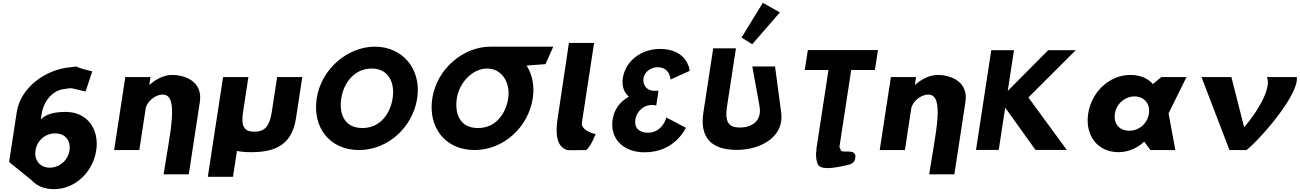

<svg xmlns="http://www.w3.org/2000/svg" viewBox="-20 -1055 9139 1350"><path d="M515.9 -588.3C513.8 -590.8 520.1 -590.2 515.9 -588.3ZM468.5 3C457.7 74 397 124 330 124C264 124 218.7 74 229.5 3C240.3 -67 297.9 -117 366.9 -117C438.9 -117 479.3 -67 468.5 3ZM628.6 -553C538.4 -574.7 518.8 -584.7 515.9 -588.3C512.5 -586.8 502.4 -584.4 476.1 -582.3C299.5 -567.8 124.2 -438.9 97.9 -267L44.1 84L204.3 214C240.3 253 291.9 275 359.9 275C509.9 275 633.6 153 656.5 3C679.5 -147 593 -268 443 -268C373 -268 311.5 -258 267.1 -216L272.9 -254C286.8 -345 348.8 -415.1 421.7 -427.4C499.6 -440.4 467.1 -436.4 581.7 -411.3Z M1130.3 171C1174.6 -118 1242.2 -390 1124.2 -390C1071.2 -390 1011.7 -341 1003.9 -290L959.5 0H782.5L861 -513H1038L1029.7 -459H1031.7C1077.9 -499 1133.3 -528 1189.3 -528C1283.3 -528 1407.1 -481 1385.2 -338L1307.3 171Z M1726.5 -513H1548.5L1441.2 188H1618.2L1646 6.6C1675 12.3 1708.6 15 1746.7 15C1938.7 15 2035.3 -54 2061.6 -226L2105.5 -513H1928.5L1891.2 -269C1875.7 -168 1842.7 -129 1768.7 -129C1694.7 -129 1673.7 -168 1689.2 -269Z M2379.6 -363.9C2395.6 -468.5 2469.4 -573 2592.6 -573C2716.7 -573 2756.8 -468.5 2740.8 -363.9C2724.8 -259.4 2656.1 -154.8 2528.6 -154.8C2397.7 -154.8 2363.6 -259.4 2379.6 -363.9ZM2207 -363.9C2175.7 -159.1 2297.5 -0.1 2504.9 -0.1C2706.4 -0.1 2882 -159.1 2913.4 -363.9C2944.7 -568.8 2810.8 -726.9 2616.2 -726.9C2423.2 -726.9 2238.4 -568.8 2207 -363.9Z M3870.3 -727 3428.3 -726.9C3235.5 -726.6 3050.9 -568.6 3019.6 -363.9C2988.3 -159.1 3110.1 -0.1 3317.5 -0.1C3519 -0.1 3694.6 -159.1 3726 -363.9C3739.5 -452.3 3722.2 -531.9 3682.7 -594L3815.5 -604ZM3405.2 -573C3513.2 -573 3569.4 -468.5 3553.4 -363.9C3537.4 -259.4 3468.7 -154.8 3341.2 -154.8C3210.3 -154.8 3176.2 -259.4 3192.2 -363.9C3208.1 -468.4 3297.2 -573 3405.2 -573Z M3897.5 -199C3887.1 -108.5 3895.8 -28.9 3959.5 -3C3977.4 4.3 4017 0 4101.1 0C4133.1 -21.3 4168.3 -113 4168.3 -113C4153.1 -113 4064.5 -140.2 4071.2 -191L4157.2 -753H3980.2Z M4694.4 -495.8 4829.5 -557C4829.5 -557 4817.4 -710.9 4621 -710.9C4487.6 -710.9 4377.7 -625.9 4359.5 -506.9C4350.6 -449.1 4367.7 -404.9 4401.4 -375.1C4341.9 -342 4298.8 -288.4 4287.5 -214.5C4267 -80.2 4361.9 15.9 4512.4 15.9C4728.3 15.9 4802.3 -156.7 4802.3 -156.7L4665.4 -228.9C4665.4 -228.9 4639.7 -121.8 4534.3 -121.8C4475.6 -121.8 4438.2 -155 4447.3 -214.5C4456.6 -274.8 4508.1 -317.3 4564.2 -317.3C4581.2 -317.3 4594 -312.2 4594 -312.2L4610 -416.8H4575.2C4532.7 -416.8 4496.7 -454.2 4504.6 -505.2C4511.4 -550.2 4558 -582.5 4603.1 -582.5C4691.5 -582.5 4694.4 -495.8 4694.4 -495.8Z M5429.5 -587.5H5269.7L5320.2 -309.5C5340.1 -200.5 5261.4 -158.2 5183.2 -158.2C5105 -158.2 5074.5 -192.2 5092.4 -309.5L5154.5 -715H4994.7L4925.5 -262.8C4898.9 -89.4 4980.6 -1 5159.1 -1C5337.6 -1 5494.8 -98.6 5472.9 -262.8ZM5193.8 -791 5269.3 -744 5463.5 -967.9 5343.5 -1035.1Z M5758.6 -1.1C5750 -0.1 5741.3 -0.1 5732.7 -1.6ZM5638.6 -562.9H5805.2L5719.4 -1.9L5723.3 -1.8C5713.7 9.2 5715.9 87 5735.5 108C5769.7 144.6 5872.8 119 5927.5 108C5958.4 102 5985.1 93.7 5992.4 63C6012.2 -21 5897.8 28.7 5891 0C5888.8 -9.2 5885.8 -16 5882.1 -20.9L5965 -562.9H6131.6L6153.1 -703.1H5660.1Z M6513.3 171C6557.6 -118 6625.2 -390 6507.2 -390C6454.2 -390 6394.7 -341 6386.9 -290L6342.5 0H6165.5L6244 -513H6421L6412.7 -459H6414.7C6460.9 -499 6516.3 -528 6572.3 -528C6666.3 -528 6790.1 -481 6768.2 -338L6690.3 171Z M7480.8 -0.9 7210.9 -369.8 7543.9 -702.1H7350.1L7065.7 -415.7L7109.6 -702.1H6949.8L6842.5 -0.9H7002.3L7047.8 -298.4L7260.7 -0.9Z M7819.2 -256C7830 -327 7890.7 -377 7957.7 -377C8023.7 -377 8069 -327 8058.2 -256C8047.5 -186 7989.8 -136 7920.8 -136C7848.8 -136 7808.5 -186 7819.2 -256ZM7631.2 -256C7608.2 -106 7694.7 15 7844.7 15C7914.7 15 7979.4 -16 8023.9 -58H8025.9L8069 0H8244L8196.5 -258L8322.5 -513H8145.5L8086 -464C8050.3 -505 7996.8 -528 7927.8 -528C7777.8 -528 7654.1 -406 7631.2 -256Z M8638.1 -513H8428.1L8624.6 0H8744.6C8857.1 -91.8 9114.6 -394.7 9098.1 -513H8888.1C8918.5 -445 8843.2 -295.8 8728.1 -160Z"/></svg>

Font: Sztylet
Style: BdObl
Weight: 700
Foundry: Cannot Into Space Fonts, PlusOne Fonts
Version: Version 0.12